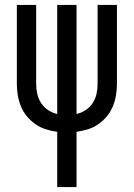

<svg xmlns="http://www.w3.org/2000/svg" viewBox="-20 -755 540 775"><path d="M211 0V-223Q188 -226 165.5 -233Q143 -240 123.5 -253.5Q104 -267 89 -285Q74 -303 65 -324.5Q56 -346 52 -369Q48 -392 48 -416V-735H126V-416Q126 -395 130.5 -375.5Q135 -356 146 -339Q157 -322 174.5 -310.5Q192 -299 211 -295V-735H289V-295Q308 -299 325.5 -310.5Q343 -322 354 -339Q365 -356 369.5 -375.5Q374 -395 374 -416V-735H452V-416Q452 -392 448 -369Q444 -346 435 -324.5Q426 -303 411 -285Q396 -267 376.5 -253.5Q357 -240 334.5 -233Q312 -226 289 -223V0Z"/></svg>

Font: Iosevka MaddieWtf
Style: Regular
Weight: 400
Monospace: yes
Designer: Belleve Invis
Foundry: Belleve Invis
Version: Version 31.3.0; ttfautohint (v1.8.3)